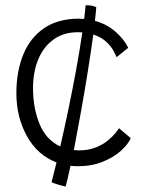

<svg xmlns="http://www.w3.org/2000/svg" viewBox="-20 -686 553 715"><path d="M467 -171.5Q457 -148.5 430 -124.2Q403 -100 362.2 -83.5Q321.5 -67 270 -67Q256 -67 242.5 -68.5Q232 -18.5 224.5 8.5Q212.5 6.5 196.5 1.5Q180.5 -3.5 172 -7.5Q181 -41.5 190.5 -81Q119 -108.5 80 -179.5Q41 -250.5 41 -338.5Q41 -421 67 -483.8Q93 -546.5 144.8 -581.5Q196.5 -616.5 274.5 -616.5Q284 -616.5 293.5 -615.5Q297 -643.5 299 -666.5Q326 -666.5 338.5 -659Q337 -638 333.5 -608.5Q379.5 -595.5 411.2 -567Q443 -538.5 457.5 -508L414 -473Q411.5 -480.5 402.8 -496.8Q394 -513 375.8 -530.2Q357.5 -547.5 327.5 -557.5Q319 -495.5 307 -420Q295 -344.5 281.2 -268Q267.5 -191.5 255 -127Q264 -126 274 -126Q310 -126 337 -137Q364 -148 382.2 -163.2Q400.5 -178.5 410.8 -191.5Q421 -204.5 423 -208.5ZM103 -357Q103 -284.5 127 -225Q151 -165.5 204.5 -140.5Q220 -208.5 235.5 -282.8Q251 -357 264.2 -429.8Q277.5 -502.5 286.5 -565.5Q279 -566 270.5 -566Q217 -566 179.5 -539Q142 -512 122.5 -465Q103 -418 103 -357Z"/></svg>

Font: Grandstander ExtraLight
Style: Regular
Weight: 200
Designer: Tyler Finck
Foundry: Etcetera Type Co
Version: Version 1.200; ttfautohint (v1.8.3)